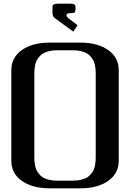

<svg xmlns="http://www.w3.org/2000/svg" viewBox="-20 -1023 748 1043"><path d="M265.1 -982.4Q265.1 -990.2 266.4 -993.7Q267.6 -997.1 274.7 -1000Q281.7 -1002.9 296.4 -1002.9H358.9Q370.1 -1002.9 377 -1001.5Q383.8 -1000 386.5 -996.3Q389.2 -992.7 389.6 -990.2Q390.1 -987.8 390.1 -982.4V-971.7Q390.1 -959.5 385 -955.3Q379.9 -951.2 358.9 -951.2Q341.3 -951.2 341.3 -940.4Q341.3 -933.6 349.6 -925.3L401.4 -886.2L378.4 -851.1L278.8 -923.8Q265.6 -934.1 265.1 -951.2ZM250 0Q156.2 0 98.9 -40.3Q41.5 -80.6 41.5 -149.9V-641.6Q41.5 -710.9 98.9 -751.2Q156.2 -791.5 250 -791.5H416.5Q510.3 -791.5 567.6 -751.2Q625 -710.9 625 -641.6V-149.9Q625 -80.6 567.6 -40.3Q510.3 0 416.5 0ZM375 -41.5Q399.9 -41.5 419.9 -46.4Q439.9 -51.3 452.6 -58.8Q465.3 -66.4 474.6 -78.1Q483.9 -89.8 488.8 -100.3Q493.7 -110.8 496.3 -125.5Q499 -140.1 499.5 -149.9Q500 -159.7 500 -172.9V-618.7Q500 -631.8 499.5 -641.6Q499 -651.4 496.3 -666Q493.7 -680.7 488.8 -691.2Q483.9 -701.7 474.6 -713.4Q465.3 -725.1 452.6 -732.7Q439.9 -740.2 419.9 -745.1Q399.9 -750 375 -750H291.5Q266.6 -750 246.6 -745.1Q226.6 -740.2 213.9 -732.7Q201.2 -725.1 191.9 -713.4Q182.6 -701.7 177.7 -691.2Q172.9 -680.7 170.2 -666Q167.5 -651.4 167 -641.6Q166.5 -631.8 166.5 -618.7V-172.9Q166.5 -159.7 167 -149.9Q167.5 -140.1 170.2 -125.5Q172.9 -110.8 177.7 -100.3Q182.6 -89.8 191.9 -78.1Q201.2 -66.4 213.9 -58.8Q226.6 -51.3 246.6 -46.4Q266.6 -41.5 291.5 -41.5Z"/></svg>

Font: Gputeks
Style: Bold
Weight: 600
Width: 8
Version: Version 0.9